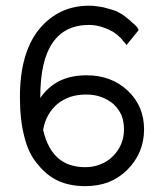

<svg xmlns="http://www.w3.org/2000/svg" viewBox="-20 -633 559 663"><path d="M119.1 -297.9Q119.1 -422.9 161.1 -484.4Q203.1 -546.9 288.1 -546.9Q299.8 -546.9 311.5 -544.9Q322.3 -543 334 -539.1Q345.7 -535.2 354.5 -531.2Q363.3 -527.3 370.1 -523.4Q377 -518.6 383.8 -513.7Q389.6 -507.8 396.5 -502Q402.3 -496.1 405.3 -491.2Q409.2 -487.3 411.1 -485.4Q412.1 -482.4 414.1 -481.4Q415 -479.5 417 -477.5Q430.7 -495.1 459 -529.3Q458 -531.2 454.1 -538.1Q451.2 -542 446.3 -546.9Q440.4 -551.8 433.6 -557.6Q427.7 -564.5 418.9 -570.3Q411.1 -577.1 402.3 -583Q392.6 -588.9 380.9 -594.7Q368.2 -599.6 352.5 -603.5Q337.9 -608.4 321.3 -610.4Q305.7 -613.3 288.1 -613.3Q234.4 -613.3 191.4 -592.8Q148.4 -572.3 115.2 -532.2Q82 -491.2 65.4 -432.6Q48.8 -374 48.8 -297.9Q48.8 -217.8 64.5 -159.2Q79.1 -100.6 111.3 -64.5Q141.6 -26.4 182.6 -7.8Q222.7 9.8 274.4 9.8Q318.4 9.8 354.5 -3.9Q391.6 -18.6 419.9 -46.9Q448.2 -75.2 462.9 -110.4Q477.5 -145.5 477.5 -186.5Q477.5 -225.6 463.9 -258.8Q450.2 -292 421.9 -319.3Q393.6 -345.7 358.4 -359.4Q322.3 -373 279.3 -373Q225.6 -373 185.5 -353.5Q146.5 -334 119.1 -294.9Q119.1 -295.9 119.1 -297.9ZM278.3 -306.6Q306.6 -306.6 330.1 -297.9Q353.5 -289.1 372.1 -273.4Q389.6 -256.8 399.4 -235.4Q408.2 -212.9 408.2 -186.5Q408.2 -159.2 398.4 -135.7Q388.7 -112.3 370.1 -93.8Q350.6 -74.2 326.2 -65.4Q302.7 -55.7 274.4 -55.7Q215.8 -55.7 179.7 -87.9Q143.6 -120.1 128.9 -184.6Q133.8 -212.9 146.5 -235.4Q159.2 -257.8 178.7 -274.4Q198.2 -290 223.6 -298.8Q248 -306.6 278.3 -306.6Z"/></svg>

Font: TextaAlt
Style: Regular
Weight: 400
Designer: Daniel Hernandez & Miguel Hernandez
Version: Version 1.005;com.myfonts.easy.latinotype.texta.alt-regular.